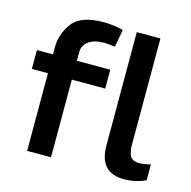

<svg xmlns="http://www.w3.org/2000/svg" viewBox="-88 -641 736 738"><g transform="rotate(15 280.0 -272.5)"><path d="M16 -384V-309H80V0H175V-309H308V-384H175V-417Q175 -446 197.5 -462Q220 -478 259 -478Q278 -478 302 -474L315 -544Q276 -554 237 -554Q145 -554 112.5 -509Q80 -464 80 -414V-384ZM463 -127V-550H369V-99Q369 9 467 9Q512 9 553 -10V-73Q527 -66 507 -66Q482 -66 472.5 -81.5Q463 -97 463 -127Z"/></g></svg>

Font: Cambay Devanagari
Style: Regular
Weight: 700
Designer: Pooja Saxena
Foundry: Pooja Saxena
Version: Version 1.095;PS 001.095;hotconv 1.0.70;makeotf.lib2.5.58329